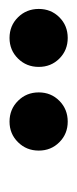

<svg xmlns="http://www.w3.org/2000/svg" viewBox="106 -866 168 421"><g transform="rotate(-90 190.5 -656.0)"><path d="M133.8 -592Q107 -592 88.7 -610.3Q70.3 -628.6 70.3 -655.5Q70.3 -682.5 88.7 -701Q107 -719.6 133.8 -719.6Q160.9 -719.6 179.4 -701Q197.9 -682.5 197.9 -655.5Q197.9 -628.6 179.4 -610.3Q160.9 -592 133.8 -592ZM317.3 -592Q290.4 -592 272.1 -610.3Q253.8 -628.6 253.8 -655.5Q253.8 -682.5 272.1 -701Q290.4 -719.6 317.3 -719.6Q344.3 -719.6 362.6 -701Q380.9 -682.5 380.9 -655.5Q380.9 -628.6 362.6 -610.3Q344.3 -592 317.3 -592Z"/></g></svg>

Font: DM Sans 9pt
Style: Italic
Weight: 400
Italic angle: -10°
Designer: Colophon Foundry, Jonny Pinhorn
Foundry: Colophon Foundry
Version: Version 4.004